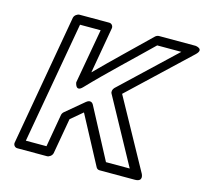

<svg xmlns="http://www.w3.org/2000/svg" viewBox="-108 -859 1077 1007"><g transform="rotate(15 430.0 -355.5)"><path d="M354 -303 256 -221C250 -216 246 -209 245 -203L214 -25H102L219 -686H331L278 -389C278 -389 285 -337 320 -374C422 -481 532 -582 638 -686H769L479 -412C470 -403 467 -389 472 -380L666 -25H537L392 -299C389 -305 376 -321 354 -303ZM358 -247 497 14C500 20 507 25 515 25H707C756 25 734 -15 734 -15L526 -393L845 -694C884 -731 833 -736 833 -736H635C628 -736 620 -733 614 -727C523 -638 431 -551 341 -460L385 -711C387 -722 379 -736 364 -736H203C192 -736 176 -726 173 -711L48 0C46 11 54 25 69 25H230C241 25 257 15 260 0L294 -193Z"/></g></svg>

Font: Asimov
Style: WidOuIt
Weight: 500
Designer: Google
Version: Version 2.000980; 2014